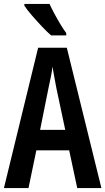

<svg xmlns="http://www.w3.org/2000/svg" viewBox="-20 -957 536 977"><path d="M373 0 332 -192H165L125 0H0L174 -714H320L496 0ZM267 -508Q260 -542 256 -567Q252 -592 247 -618Q245 -595 238.5 -564.5Q232 -534 227 -510L184 -296H312ZM232 -937Q242 -915 257 -887Q272 -859 288 -832.5Q304 -806 317 -789V-777H240Q221 -793 194 -821.5Q167 -850 142 -879Q117 -908 104 -928V-937Z"/></svg>

Font: Noto Sans Tamil ExtraCondensed SemiBold
Style: Regular
Weight: 600
Width: 2
Designer: Jelle Bosma - Monotype Design Team
Foundry: Monotype Imaging Inc.
Version: Version 2.004; ttfautohint (v1.8.4.7-5d5b)